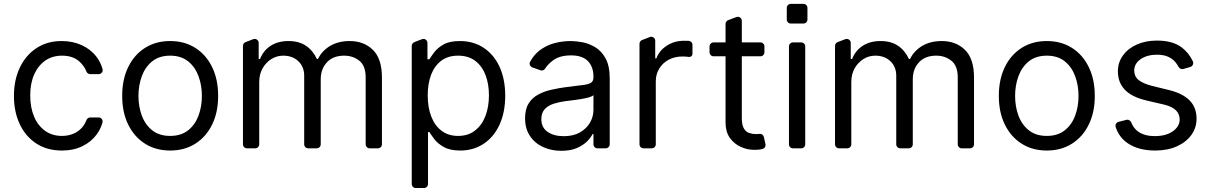

<svg xmlns="http://www.w3.org/2000/svg" viewBox="-20 -764 6233 989"><path d="M166.9 -24.9Q111.5 -61.1 81.7 -124.6Q51.8 -188.2 51.8 -269.9Q51.8 -353 82.7 -416.9Q113.3 -480.5 168.7 -516.7Q223.7 -552.6 297.6 -552.6Q355.1 -552.6 401.3 -531.2Q447.8 -509.9 476.9 -471.6Q498.6 -443.5 508.2 -408.4Q508.9 -404.8 508.9 -403.1Q508.9 -394.5 502.8 -388.3Q496.8 -382.1 488.3 -382.1H445Q438.6 -382.1 433.2 -385.7Q427.9 -389.2 425.4 -395.2Q414.4 -424.4 387.4 -448.5Q354.4 -477.3 299 -477.3Q250.4 -477.3 213.4 -452.1Q176.5 -426.1 156.2 -380.7Q135.7 -334.9 135.7 -272.7Q135.7 -209.5 155.9 -162.6Q175.4 -116.5 212.7 -89.8Q249.3 -63.9 299 -63.9Q331.3 -63.9 358.3 -75.3Q384.6 -86.3 403.4 -108Q417.3 -123.9 425.4 -145.6Q427.9 -151.6 433.1 -155.4Q438.2 -159.1 445 -159.1H487.9Q496.4 -159.1 502.5 -153.1Q508.5 -147 508.5 -138.5Q508.5 -134.9 507.8 -132.8Q499.3 -101.2 478.7 -72.4Q450.6 -33.7 405.2 -11.4Q359.7 11.4 299 11.4Q222.3 11.4 166.9 -24.9Z M609.4 -269.9Q609.4 -355.1 640.4 -418.7Q671.5 -482.2 727.1 -517.4Q782.7 -552.6 856.5 -552.6Q930.4 -552.6 986 -517.4Q1041.5 -482.2 1072.6 -418.7Q1103.7 -355.1 1103.7 -269.9Q1103.7 -185.4 1072.6 -122.2Q1041.5 -58.9 986 -23.8Q930.4 11.4 856.5 11.4Q782.7 11.4 727.1 -23.8Q671.5 -58.9 640.4 -122.2Q609.4 -185.4 609.4 -269.9ZM1019.9 -269.9Q1019.9 -324.6 1002.5 -371.8Q985.1 -419 948.9 -448.2Q912.6 -477.3 856.5 -477.3Q800.4 -477.3 764.2 -448.2Q728 -419 710.6 -371.8Q693.2 -324.6 693.2 -269.9Q693.2 -215.2 710.6 -168.3Q728 -121.4 764.2 -92.7Q800.4 -63.9 856.5 -63.9Q912.6 -63.9 948.9 -92.7Q985.1 -121.4 1002.5 -168.3Q1019.9 -215.2 1019.9 -269.9Z M1231.5 -21V-527.3Q1231.5 -534.1 1235.1 -539.2Q1238.6 -544.4 1244.7 -546.9L1284.1 -562.1Q1289.1 -563.6 1291.5 -563.6Q1300.1 -563.6 1306.3 -557.5Q1312.5 -551.5 1312.5 -542.6V-460.2H1319.6Q1336.6 -503.9 1374.6 -528.4Q1412.6 -552.6 1465.9 -552.6Q1519.9 -552.6 1555.8 -528.4Q1592 -503.9 1612.2 -460.2H1617.9Q1638.8 -502.8 1680.8 -527.7Q1723.4 -552.6 1781.2 -552.6Q1854.4 -552.6 1900.9 -507.1Q1947.4 -461.3 1947.4 -365.1V-21Q1947.4 -12.1 1941.4 -6Q1935.4 0 1926.5 0H1884.2Q1875.7 0 1869.7 -6Q1863.6 -12.1 1863.6 -21V-365.1Q1863.6 -425.4 1830.6 -451.3Q1797.9 -477.3 1752.8 -477.3Q1695 -477.3 1663.7 -442.5Q1632.1 -408.7 1632.1 -355.1V-21Q1632.1 -12.1 1626.1 -6Q1620 0 1611.2 0H1567.5Q1558.9 0 1552.9 -6Q1546.9 -12.1 1546.9 -21V-373.6Q1546.9 -420.1 1516.7 -448.9Q1486.2 -477.3 1438.9 -477.3Q1405.9 -477.3 1377.8 -459.9Q1350.1 -442.5 1332.4 -411.9Q1315.3 -381 1315.3 -340.9V-21Q1315.3 -12.1 1309.3 -6Q1303.3 0 1294.4 0H1252.1Q1243.6 0 1237.6 -6Q1231.5 -12.1 1231.5 -21Z M2100.9 183.6V-527.3Q2100.9 -534.1 2104.6 -539.2Q2108.3 -544.4 2114.3 -546.9L2153.4 -562.1Q2158.4 -563.6 2160.9 -563.6Q2169.4 -563.6 2175.6 -557.5Q2181.8 -551.5 2181.8 -542.6V-458.8H2191.8Q2199.9 -471.9 2217.3 -495.4Q2235.4 -518.5 2265.3 -535.2Q2295.8 -552.6 2349.4 -552.6Q2418.3 -552.6 2470.9 -518.1Q2523.8 -483.3 2552.9 -420.5Q2582.4 -356.5 2582.4 -271.3Q2582.4 -185.4 2552.9 -121.4Q2523.8 -58.2 2471.2 -23.4Q2418.7 11.4 2350.9 11.4Q2298.3 11.4 2266.7 -6.4Q2234.4 -24.5 2218 -46.5Q2200.3 -70 2191.8 -83.8H2184.7V183.6Q2184.7 192.5 2178.6 198.5Q2172.6 204.5 2163.7 204.5H2121.8Q2112.9 204.5 2106.9 198.5Q2100.9 192.5 2100.9 183.6ZM2201.3 -164.1Q2219.5 -116.8 2254.3 -90.6Q2289.1 -63.9 2339.5 -63.9Q2392.4 -63.9 2427.2 -92Q2462.7 -119.3 2480.8 -167.3Q2498.6 -215.2 2498.6 -272.7Q2498.6 -331 2481.2 -376.8Q2463.8 -422.9 2428.3 -450.3Q2392.8 -477.3 2339.5 -477.3Q2288.4 -477.3 2253.6 -451.7Q2218.4 -425.1 2201 -380Q2183.2 -333.1 2183.2 -272.7Q2183.2 -210.9 2201.3 -164.1Z M2776.6 -7.1Q2733.7 -27 2709.5 -64.3Q2684.7 -101.2 2684.7 -154.8Q2684.7 -202.1 2703.1 -231.2Q2721.2 -260.3 2752.5 -277Q2784.4 -294 2820.7 -301.8Q2859.7 -310.7 2896.3 -315.3L2967.3 -324.2L2976.9 -325.3Q3007.8 -328.5 3022.4 -336.6Q3036.9 -344.8 3036.9 -365.1V-367.9Q3036.9 -420.5 3008.2 -449.6Q2979.4 -478.7 2921.9 -478.7Q2862.2 -478.7 2827.8 -452.4Q2802.9 -433.6 2787.6 -410.5Q2784.8 -405.9 2780.2 -403.4Q2775.6 -400.9 2770.6 -400.9Q2766.3 -400.9 2763.1 -402.3L2721.9 -416.9Q2715.6 -419.4 2711.8 -424.7Q2708.1 -430 2708.1 -436.4Q2708.1 -441.4 2710.9 -446.4Q2729 -479.8 2757.1 -502.5Q2793.3 -530.5 2835.2 -541.5Q2877.1 -552.6 2919 -552.6Q2944.2 -552.6 2979.4 -546.5Q3013.8 -540.1 3045.8 -521Q3078.5 -501.4 3099.4 -463.1Q3120.7 -424.4 3120.7 -359.4V-21Q3120.7 -12.1 3114.5 -6Q3108.3 0 3099.8 0H3057.5Q3049 0 3043 -6Q3036.9 -12.1 3036.9 -21V-73.9H3032.7Q3024.1 -56.5 3004.3 -35.9Q2984 -15.6 2951.3 -1.4Q2918.7 12.8 2870.7 12.8Q2819.2 12.8 2776.6 -7.1ZM2800.8 -84.9Q2833.5 -62.5 2883.5 -62.5Q2933.6 -62.5 2967.3 -82Q3001.8 -101.9 3019.2 -132.5Q3036.9 -163.7 3036.9 -197.4V-274.1Q3031.6 -267.8 3013.5 -262.4Q2991.5 -256.7 2972.3 -253.6Q2950.6 -250.4 2944.6 -249.6L2927.2 -247.2L2901.3 -244L2892 -242.9Q2860.1 -238.6 2831 -229.4Q2802.2 -219.8 2785.5 -201.3Q2768.5 -182.2 2768.5 -150.6Q2768.5 -106.5 2800.8 -84.9Z M3274.1 -21V-538.7Q3274.1 -545.1 3277.9 -550.4Q3281.6 -555.8 3287.6 -557.9L3327.1 -573.2Q3330.3 -574.6 3334.5 -574.6Q3343 -574.6 3349.1 -568.5Q3355.1 -562.5 3355.1 -553.6V-463.1H3360.8Q3375.7 -503.6 3414.8 -528.8Q3453.8 -554 3502.8 -554Q3516.7 -554 3525.9 -553.6H3526.6Q3535.2 -553.3 3541 -547.2Q3546.9 -541.2 3546.9 -532.7V-487.2Q3546.9 -479.4 3541 -474.4Q3535.2 -469.5 3527.7 -470.9Q3512.4 -473 3495.7 -473Q3455.6 -473 3425.1 -456.7Q3393.8 -440.3 3376.1 -411.2Q3358 -382.1 3358 -345.2V-21Q3358 -12.1 3351.9 -6Q3345.9 0 3337.4 0H3295.1Q3286.2 0 3280.2 -6Q3274.1 -12.1 3274.1 -21Z M3795.5 -7.5Q3761.4 -23.1 3739.3 -54Q3717.3 -85.6 3717.3 -132.8V-474.1H3655.5Q3647 -474.1 3641 -480.1Q3634.9 -486.2 3634.9 -495V-524.5Q3634.9 -533.4 3641 -539.4Q3647 -545.5 3655.5 -545.5H3717.3V-641Q3717.3 -647.4 3721.1 -652.5Q3724.8 -657.7 3730.8 -660.2L3773.1 -676.1Q3778.1 -677.6 3780.2 -677.6Q3788.7 -677.6 3794.9 -671.5Q3801.1 -665.5 3801.1 -656.2V-545.5H3897Q3905.5 -545.5 3911.6 -539.4Q3917.6 -533.4 3917.6 -524.5V-495Q3917.6 -486.2 3911.6 -480.1Q3905.5 -474.1 3897 -474.1H3801.1V-155.5Q3801.1 -120.4 3811.8 -102.3Q3821.7 -85.2 3838.4 -79.2Q3855.8 -73.2 3873.6 -73.2Q3879.6 -73.2 3888.8 -73.9L3891.3 -74.2Q3892.4 -74.6 3894.5 -74.6Q3902 -74.6 3907.5 -70Q3913 -65.3 3914.8 -57.9L3922.9 -21.7Q3923.3 -20.2 3923.3 -17Q3923.3 -9.6 3919 -3.9Q3914.8 1.8 3907.7 3.2L3896 6Q3881 7.8 3865.1 7.8Q3829.2 7.8 3795.5 -7.5Z M4044 -21V-524.9Q4044 -533.4 4050.1 -539.4Q4056.1 -545.5 4064.6 -545.5H4106.9Q4115.8 -545.5 4121.8 -539.4Q4127.8 -533.4 4127.8 -524.9V-21Q4127.8 -12.1 4121.8 -6Q4115.8 0 4106.9 0H4064.6Q4056.1 0 4050.1 -6Q4044 -12.1 4044 -21ZM4032.7 -723Q4032.7 -731.9 4038.7 -737.9Q4044.7 -744 4053.3 -744H4118.3Q4127.1 -744 4133.2 -737.9Q4139.2 -731.9 4139.2 -723V-663.7Q4139.2 -654.8 4133.2 -648.8Q4127.1 -642.8 4118.3 -642.8H4053.3Q4044.7 -642.8 4038.7 -648.8Q4032.7 -654.8 4032.7 -663.7Z M4281.2 -21V-527.3Q4281.2 -534.1 4284.8 -539.2Q4288.4 -544.4 4294.4 -546.9L4333.8 -562.1Q4338.8 -563.6 4341.3 -563.6Q4349.8 -563.6 4356 -557.5Q4362.2 -551.5 4362.2 -542.6V-460.2H4369.3Q4386.4 -503.9 4424.4 -528.4Q4462.4 -552.6 4515.6 -552.6Q4569.6 -552.6 4605.5 -528.4Q4641.7 -503.9 4661.9 -460.2H4667.6Q4688.6 -502.8 4730.5 -527.7Q4773.1 -552.6 4831 -552.6Q4904.1 -552.6 4950.6 -507.1Q4997.2 -461.3 4997.2 -365.1V-21Q4997.2 -12.1 4991.1 -6Q4985.1 0 4976.2 0H4933.9Q4925.4 0 4919.4 -6Q4913.4 -12.1 4913.4 -21V-365.1Q4913.4 -425.4 4880.3 -451.3Q4847.7 -477.3 4802.6 -477.3Q4744.7 -477.3 4713.4 -442.5Q4681.8 -408.7 4681.8 -355.1V-21Q4681.8 -12.1 4675.8 -6Q4669.7 0 4660.9 0H4617.2Q4608.7 0 4602.6 -6Q4596.6 -12.1 4596.6 -21V-373.6Q4596.6 -420.1 4566.4 -448.9Q4535.9 -477.3 4488.6 -477.3Q4455.6 -477.3 4427.6 -459.9Q4399.9 -442.5 4382.1 -411.9Q4365.1 -381 4365.1 -340.9V-21Q4365.1 -12.1 4359 -6Q4353 0 4344.1 0H4301.8Q4293.3 0 4287.3 -6Q4281.2 -12.1 4281.2 -21Z M5125 -269.9Q5125 -355.1 5156.1 -418.7Q5187.1 -482.2 5242.7 -517.4Q5298.3 -552.6 5372.2 -552.6Q5446 -552.6 5501.6 -517.4Q5557.2 -482.2 5588.2 -418.7Q5619.3 -355.1 5619.3 -269.9Q5619.3 -185.4 5588.2 -122.2Q5557.2 -58.9 5501.6 -23.8Q5446 11.4 5372.2 11.4Q5298.3 11.4 5242.7 -23.8Q5187.1 -58.9 5156.1 -122.2Q5125 -185.4 5125 -269.9ZM5535.5 -269.9Q5535.5 -324.6 5518.1 -371.8Q5500.7 -419 5464.5 -448.2Q5428.3 -477.3 5372.2 -477.3Q5316.1 -477.3 5279.8 -448.2Q5243.6 -419 5226.2 -371.8Q5208.8 -324.6 5208.8 -269.9Q5208.8 -215.2 5226.2 -168.3Q5243.6 -121.4 5279.8 -92.7Q5316.1 -63.9 5372.2 -63.9Q5428.3 -63.9 5464.5 -92.7Q5500.7 -121.4 5518.1 -168.3Q5535.5 -215.2 5535.5 -269.9Z M5790.8 -24.9Q5744.3 -55.8 5726.9 -109.7Q5725.9 -112.9 5725.9 -116.5Q5725.9 -123.6 5730.3 -129.3Q5734.7 -134.9 5741.8 -136.4L5782.3 -146.7Q5785.9 -147.4 5787.3 -147.4Q5793.3 -147.4 5798.8 -143.6Q5804.3 -139.9 5806.8 -133.9Q5819.2 -102.3 5844.5 -84.9Q5876.8 -62.9 5928.3 -62.9Q5986.9 -62.9 6021.7 -88.1Q6056.5 -112.9 6056.5 -148.4Q6056.5 -177.2 6036.6 -196.4Q6016.3 -215.9 5975.1 -225.5L5883.9 -246.8Q5808.2 -264.9 5773.4 -302.6Q5738.3 -339.8 5738.3 -396.7Q5738.3 -442.8 5764.6 -478.7Q5790.8 -514.9 5836.3 -534.8Q5881.7 -555 5939.6 -555Q6021 -555 6067.5 -519.5Q6104.4 -491.1 6124.6 -447.8Q6126.4 -444.2 6126.4 -439.3Q6126.4 -432.5 6122.3 -426.8Q6118.3 -421.2 6111.5 -419L6075.3 -408.7Q6071.7 -408 6070 -408Q6064.3 -408 6059.1 -411Q6054 -414.1 6051.1 -419Q6045.1 -430.4 6036.9 -440.7Q6023.8 -458.8 5999.6 -470.5Q5976.2 -482.2 5939.6 -482.2Q5889.2 -482.2 5855.8 -459.5Q5822.4 -436.1 5822.4 -400.9Q5822.4 -370 5845.2 -351.6Q5868.3 -333.1 5916.5 -321L5997.9 -301.1Q6071.4 -283.7 6107.6 -246.8Q6143.5 -210.6 6143.5 -152.7Q6143.5 -105.5 6116.5 -68.5Q6089.8 -31.6 6041.5 -9.9Q5993.6 11.4 5929.7 11.4Q5845.9 11.4 5790.8 -24.9Z"/></svg>

Font: DeltaSans
Style: Regular
Weight: 400
Designer: Rasmus Andersson
Foundry: rsms
Version: Version 3.012